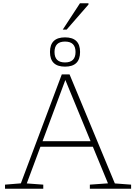

<svg xmlns="http://www.w3.org/2000/svg" viewBox="-20 -1167 834 1187"><path d="M690 -33 790.5 -25.5V0H535.5V-25.5L647.5 -33.5L554 -260H230L145.5 -33L247.5 -25.5V0H11V-25.5L109 -33.5L362 -707H410ZM243 -294H540L384 -672.5ZM382 -936Q475 -936 475 -845.5Q475 -755 382 -755Q289 -755 289 -845.5Q289 -936 382 -936ZM382 -781Q447 -781 447 -845.5Q447 -910 382 -910Q317 -910 317 -845.5Q317 -781 382 -781ZM368 -984 474.5 -1147H527V-1139L392 -984Z"/></svg>

Font: Newsreader Caption ExtraLight
Style: Regular
Weight: 275
Designer: Hugues Gentile
Foundry: Production Type
Version: Version 1.001